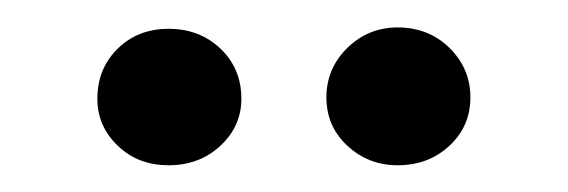

<svg xmlns="http://www.w3.org/2000/svg" viewBox="-20 -690 414 140"><path d="M270 -569.5Q248.5 -569.5 233.2 -583.8Q218 -598 218 -619Q218 -640 233.2 -655Q248.5 -670 270 -670Q292.5 -670 307.8 -655Q323 -640 323 -619Q323 -598 307.8 -583.8Q292.5 -569.5 270 -569.5ZM103 -569.5Q80.5 -569.5 65.8 -583.8Q51 -598 51 -618Q51 -640 65.8 -654.5Q80.5 -669 103 -669Q125.5 -669 140.8 -654.5Q156 -640 156 -618Q156 -598 140.8 -583.8Q125.5 -569.5 103 -569.5Z"/></svg>

Font: Karla
Style: Regular
Weight: 400
Designer: Jonathan Pinhorn
Version: Version 2.004;gftools[0.9.33]